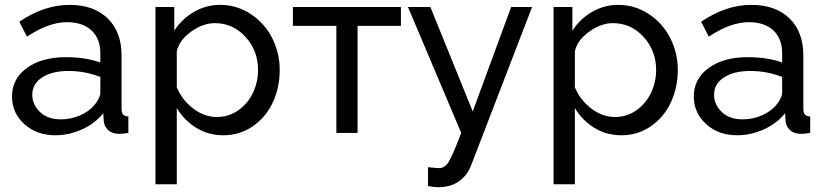

<svg xmlns="http://www.w3.org/2000/svg" viewBox="-20 -551 3420 796"><path d="M29.8 -150.9Q29.8 -224.6 91.6 -269.3Q153.3 -314 252.9 -314Q334 -314 396 -292V-330.1Q396 -390.6 359.6 -424.8Q323.2 -459 257.8 -459Q181.2 -459 91.8 -398.9L60.1 -460.9Q163.1 -530.8 268.1 -530.8Q368.2 -530.8 426 -475.1Q483.9 -419.4 483.9 -320.8V-100.1Q483.9 -83.5 490.5 -76.2Q497.1 -68.8 512.2 -67.9V0Q488.3 3.9 474.1 3.9Q444.8 3.9 428.2 -12Q411.6 -27.8 410.2 -48.8L408.2 -82Q374.5 -39.1 320.1 -14.6Q265.6 9.8 210 9.8Q131.8 9.8 80.8 -36.6Q29.8 -83 29.8 -150.9ZM370.1 -113.8Q381.8 -127 388.9 -141.8Q396 -156.7 396 -167V-231.9Q332.5 -256.8 264.2 -256.8Q196.3 -256.8 155 -230.2Q113.8 -203.6 113.8 -158.2Q113.8 -117.7 145.5 -86.9Q177.2 -56.2 232.9 -56.2Q272.9 -56.2 310.3 -72Q347.7 -87.9 370.1 -113.8Z M712.9 -103V212.9H624.5V-522H702.6V-423.8Q733.9 -472.7 784.2 -501.7Q834.5 -530.8 892.6 -530.8Q961.9 -530.8 1019.3 -492.9Q1076.7 -455.1 1108.2 -393.6Q1139.6 -332 1139.6 -261.2Q1139.6 -187 1110.4 -125.2Q1081.1 -63.5 1027.1 -26.9Q973.1 9.8 905.8 9.8Q843.8 9.8 793.7 -21Q743.7 -51.8 712.9 -103ZM1049.8 -261.2Q1049.8 -340.8 997.8 -397.9Q945.8 -455.1 870.6 -455.1Q821.8 -455.1 772.2 -419.7Q722.7 -384.3 712.9 -337.9V-189Q734.9 -136.2 781 -101.1Q827.1 -65.9 878.9 -65.9Q928.7 -65.9 968.5 -94.2Q1008.3 -122.6 1029.1 -167Q1049.8 -211.4 1049.8 -261.2Z M1374.5 0V-443.8H1194.3V-522H1642.1V-443.8H1462.4V0Z M1754.4 142.1Q1788.6 146 1800.3 146Q1824.2 146 1840.3 119.9Q1856.4 93.8 1892.1 0L1671.4 -522H1764.2L1939.9 -88.9L2099.1 -522H2186L1932.1 137.2Q1917 175.8 1883.1 200.4Q1849.1 225.1 1796.4 225.1Q1776.9 225.1 1754.4 220.2Z M2363.3 -103V212.9H2274.9V-522H2353V-423.8Q2384.3 -472.7 2434.6 -501.7Q2484.9 -530.8 2543 -530.8Q2612.3 -530.8 2669.7 -492.9Q2727.1 -455.1 2758.5 -393.6Q2790 -332 2790 -261.2Q2790 -187 2760.7 -125.2Q2731.4 -63.5 2677.5 -26.9Q2623.5 9.8 2556.2 9.8Q2494.1 9.8 2444.1 -21Q2394 -51.8 2363.3 -103ZM2700.2 -261.2Q2700.2 -340.8 2648.2 -397.9Q2596.2 -455.1 2521 -455.1Q2472.2 -455.1 2422.6 -419.7Q2373 -384.3 2363.3 -337.9V-189Q2385.3 -136.2 2431.4 -101.1Q2477.5 -65.9 2529.3 -65.9Q2579.1 -65.9 2618.9 -94.2Q2658.7 -122.6 2679.4 -167Q2700.2 -211.4 2700.2 -261.2Z M2856.4 -150.9Q2856.4 -224.6 2918.2 -269.3Q2980 -314 3079.6 -314Q3160.6 -314 3222.7 -292V-330.1Q3222.7 -390.6 3186.3 -424.8Q3149.9 -459 3084.5 -459Q3007.8 -459 2918.5 -398.9L2886.7 -460.9Q2989.7 -530.8 3094.7 -530.8Q3194.8 -530.8 3252.7 -475.1Q3310.5 -419.4 3310.5 -320.8V-100.1Q3310.5 -83.5 3317.1 -76.2Q3323.7 -68.8 3338.9 -67.9V0Q3314.9 3.9 3300.8 3.9Q3271.5 3.9 3254.9 -12Q3238.3 -27.8 3236.8 -48.8L3234.9 -82Q3201.2 -39.1 3146.7 -14.6Q3092.3 9.8 3036.6 9.8Q2958.5 9.8 2907.5 -36.6Q2856.4 -83 2856.4 -150.9ZM3196.8 -113.8Q3208.5 -127 3215.6 -141.8Q3222.7 -156.7 3222.7 -167V-231.9Q3159.2 -256.8 3090.8 -256.8Q3022.9 -256.8 2981.7 -230.2Q2940.4 -203.6 2940.4 -158.2Q2940.4 -117.7 2972.2 -86.9Q3003.9 -56.2 3059.6 -56.2Q3099.6 -56.2 3137 -72Q3174.3 -87.9 3196.8 -113.8Z"/></svg>

Font: Rawline Medium
Style: Regular
Weight: 500
Designer: Matt McInerney, Pablo Impallari, Rodrigo Fuenzalida
Foundry: Matt McInerney, Pablo Impallari, Rodrigo Fuenzalida
Version: Version 4.020;PS 004.020;hotconv 1.0.88;makeotf.lib2.5.64775